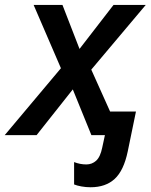

<svg xmlns="http://www.w3.org/2000/svg" viewBox="-62 -561 625 797"><path d="M314 216.3Q294.4 216.3 275.9 212.9Q257.3 209.5 245.6 204.6V111.8Q270.5 121.6 296.4 121.6Q319.8 121.6 337.2 106Q354.5 90.3 362.3 51.8L373.5 0H317.4L240.2 -189.9L89.8 0H-42.5L190.9 -277.8L77.6 -540.5H197.3L268.1 -357.9L409.2 -540.5H543L316.9 -272L395 -98.1H502.4L468.3 67.4Q451.7 147 414.1 181.6Q376.5 216.3 314 216.3Z"/></svg>

Font: Open Sans SemiBold
Style: Italic
Weight: 600
Italic angle: -12°
Designer: Monotype Design Team
Foundry: Monotype Imaging Inc.
Version: Version 3.003; ttfautohint (v1.8.4)